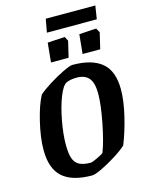

<svg xmlns="http://www.w3.org/2000/svg" viewBox="-133 -984 818 1074"><g transform="rotate(-15 275.5 -447.0)"><path d="M38 -198Q38 -267 59.5 -357.5Q81 -448 109 -500Q132 -521 176.5 -549Q221 -577 262 -596.5Q303 -616 317 -616Q430 -616 487 -568Q544 -520 544 -414Q544 -348 523.5 -262Q503 -176 475 -107Q449 -83 405 -55.5Q361 -28 321 -9Q281 10 265 10Q150 10 94 -39.5Q38 -89 38 -198ZM352 -97Q375 -156 395 -258.5Q415 -361 415 -423Q415 -486 392 -513.5Q369 -541 321 -541Q287 -541 263 -531Q239 -521 216.5 -463.5Q194 -406 180 -330Q166 -254 166 -194Q166 -144 175.5 -115.5Q185 -87 208.5 -74Q232 -61 275 -61Q284 -61 314.5 -75.5Q345 -90 352 -97ZM216 -772 316 -778 329 -753 307 -660H205ZM399 -772 498 -778 512 -753 490 -660H388ZM240 -904H527L515 -827H226Z"/></g></svg>

Font: Grenze SemiBold
Style: Italic
Weight: 600
Italic angle: -10°
Designer: Renata Polastri
Foundry: Omnibus-Type
Version: Version 1.002; ttfautohint (v1.8)